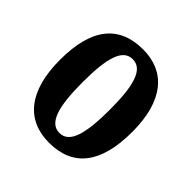

<svg xmlns="http://www.w3.org/2000/svg" viewBox="-152 -673 808 808"><g transform="rotate(45 252.0 -269.0)"><path d="M251 10C393 10 467 -82 467 -270C467 -457 385 -548 254 -548C111 -548 37 -457 37 -270C37 -82 118 10 251 10ZM253 -50C193 -50 171 -125 171 -270C171 -414 192 -488 252 -488C312 -488 334 -414 334 -270C334 -125 313 -50 253 -50Z"/></g></svg>

Font: Noto Serif Khmer ExtraCondensed
Style: Bold
Weight: 700
Width: 2
Designer: Danh Hong and the Monotype Design Team
Foundry: Monotype Imaging Inc.
Version: Version 2.004